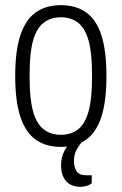

<svg xmlns="http://www.w3.org/2000/svg" viewBox="-20 -558 472 745"><path d="M216 12Q159 12 119.5 -15.5Q80 -43 59.5 -103.5Q39 -164 39 -263Q39 -362 59.5 -422.5Q80 -483 119.5 -510.5Q159 -538 216 -538Q274 -538 313.5 -510.5Q353 -483 373 -422.5Q393 -362 393 -263Q393 -164 373 -103.5Q353 -43 313.5 -15.5Q274 12 216 12ZM216 -35Q257 -35 284 -57Q311 -79 324 -127Q337 -175 337 -253V-273Q337 -352 324 -399.5Q311 -447 284 -469Q257 -491 216 -491Q176 -491 148.5 -469Q121 -447 108 -399.5Q95 -352 95 -273V-253Q95 -175 108 -127Q121 -79 148.5 -57Q176 -35 216 -35ZM291 167Q272 167 255 159Q238 151 227.5 132Q217 113 217 83Q217 53 229 29.5Q241 6 258 -12H298V-7Q289 3 278 21.5Q267 40 267 67Q267 90 277 106Q287 122 313 122H336V153Q326 161 313.5 164Q301 167 291 167Z"/></svg>

Font: Archivo Condensed ExtraLight
Style: Regular
Weight: 250
Width: 3
Designer: Hector Gatti
Foundry: Omnibus-Type
Version: Version 2.001